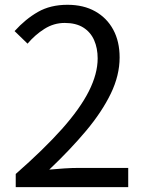

<svg xmlns="http://www.w3.org/2000/svg" viewBox="-20 -766 595 786"><path d="M44.4 0V-53.8Q159.4 -154.7 233.7 -238Q307.9 -321.4 343.9 -392.8Q379.8 -464.3 379.8 -526.8Q379.8 -568.7 365.3 -601.7Q350.7 -634.6 320.8 -653.4Q290.9 -672.1 245 -672.1Q200.3 -672.1 161.9 -647.8Q123.5 -623.6 92.8 -587.3L39.7 -638.7Q84.3 -688 135.4 -717.2Q186.4 -746.4 256.2 -746.4Q322.1 -746.4 369.8 -719.5Q417.5 -692.7 443.6 -644.5Q469.7 -596.2 469.7 -530.7Q469.7 -457.6 433.6 -382.8Q397.4 -308.1 332.7 -230.8Q267.9 -153.5 181.7 -71.7Q210.9 -74.5 242.6 -76.5Q274.4 -78.6 301.8 -78.6H504.9V0Z"/></svg>

Font: Shanggu Sans SC VF
Style: Regular
Weight: 250
Designer: GuiWonder
Version: Version 1.021